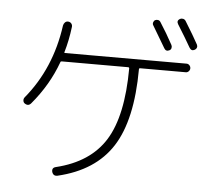

<svg xmlns="http://www.w3.org/2000/svg" viewBox="-58 -904 1115 998"><g transform="rotate(5 500.0 -404.5)"><path d="M800.8 -669.9Q783.2 -661.1 773.4 -677.7Q746.1 -724.6 706.1 -791Q701.2 -797.9 703.6 -806.6Q706.1 -815.4 712.9 -819.3Q720.7 -823.2 729 -821.3Q737.3 -819.3 742.2 -810.5Q776.4 -757.8 808.6 -698.2Q812.5 -690.4 810.5 -682.1Q808.6 -673.8 800.8 -669.9ZM840.8 -836.9Q848.6 -840.8 857.4 -838.9Q866.2 -836.9 871.1 -829.1Q916 -756.8 940.4 -711.9Q944.3 -704.1 941.9 -696.3Q939.5 -688.5 930.7 -683.6Q914.1 -674.8 903.3 -693.4Q877.9 -738.3 834 -808.6Q823.2 -826.2 840.8 -836.9ZM285.2 -747.1Q276.4 -674.8 257.8 -612.3Q255.9 -608.4 261.7 -608.4H895.5Q904.3 -608.4 910.6 -601.6Q917 -594.7 917 -585.9Q917 -577.1 910.6 -570.3Q904.3 -563.5 895.5 -563.5H656.2Q651.4 -563.5 651.4 -558.6Q650.4 -293 561.5 -154.3Q472.7 -15.6 278.3 30.3Q255.9 35.2 249 12.7Q244.1 -8.8 265.6 -13.7Q442.4 -56.6 521 -183.1Q599.6 -309.6 600.6 -558.6Q600.6 -562.5 595.7 -563.5H248Q242.2 -563.5 241.2 -558.6Q197.3 -437.5 109.4 -333Q94.7 -315.4 75.2 -329.1Q68.4 -334 67.4 -343.3Q66.4 -352.5 72.3 -360.4Q207 -523.4 238.3 -750Q240.2 -759.8 247.1 -766.6Q253.9 -773.4 264.2 -772.5Q274.4 -771.5 280.3 -764.2Q286.1 -756.8 285.2 -747.1Z"/></g></svg>

Font: Rounded-L Mgen+ 1m light
Style: Regular
Weight: 200
Designer: [Source Han Sans]
Ryoko NISHIZUKA  (kana & ideographs); Paul D. Hunt (Latin, Greek & Cyrillic); Wenlong ZHANG  (bopomofo
Version: Version 1.059.20150602